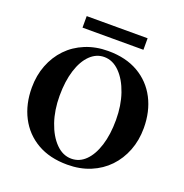

<svg xmlns="http://www.w3.org/2000/svg" viewBox="-146 -955 1051 1096"><g transform="rotate(20 380.0 -407.5)"><path d="M380 -680Q487 -680 563 -636Q639 -592 679.5 -514Q720 -436 720 -335Q720 -261 695.5 -198Q671 -135 626.5 -88.5Q582 -42 519.5 -16Q457 10 380 10Q273 10 197 -34Q121 -78 80.5 -156Q40 -234 40 -335Q40 -409 64.5 -472Q89 -535 133.5 -581.5Q178 -628 241 -654Q304 -680 380 -680ZM390 -30Q439 -30 476 -66.5Q513 -103 534 -169.5Q555 -236 555 -325Q555 -412 530.5 -483.5Q506 -555 464 -597.5Q422 -640 370 -640Q322 -640 284.5 -603.5Q247 -567 226 -500.5Q205 -434 205 -345Q205 -258 229.5 -186.5Q254 -115 296 -72.5Q338 -30 390 -30ZM195 -825H565V-755H195Z"/></g></svg>

Font: Brygada 1918
Style: Bold
Weight: 700
Designer: Mateusz Machalski | Borys Kosmynka | Przemek Hoffer
Foundry: NIEPODLEGLA 2018
Version: Version 3.006